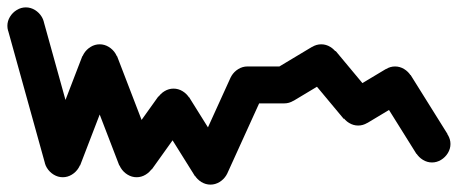

<svg xmlns="http://www.w3.org/2000/svg" viewBox="-20 -510 1240 520"><path d="M0 -440Q0 -427 7 -415.5Q14 -404 25.5 -397Q37 -390 50 -390Q63 -390 74.5 -397Q86 -404 93 -415.5Q100 -427 100 -440Q100 -453 93 -464.5Q86 -476 74.5 -483Q63 -490 50 -490Q37 -490 25.5 -483Q14 -476 7 -464.5Q0 -453 0 -440Z M98 -453 2 -427 102 -67 198 -93Z M100 -80Q100 -67 107 -55.5Q114 -44 125.5 -37Q137 -30 150 -30Q163 -30 174.5 -37Q186 -44 193 -55.5Q200 -67 200 -80Q200 -93 193 -104.5Q186 -116 174.5 -123Q163 -130 150 -130Q137 -130 125.5 -123Q114 -116 107 -104.5Q100 -93 100 -80Z M103 -98 197 -62 297 -322 203 -358Z M200 -340Q200 -327 207 -315.5Q214 -304 225.5 -297Q237 -290 250 -290Q263 -290 274.5 -297Q286 -304 293 -315.5Q300 -327 300 -340Q300 -353 293 -364.5Q286 -376 274.5 -383Q263 -390 250 -390Q237 -390 225.5 -383Q214 -376 207 -364.5Q200 -353 200 -340Z M297 -358 203 -322 303 -62 397 -98Z M300 -80Q300 -67 307 -55.5Q314 -44 325.5 -37Q337 -30 350 -30Q363 -30 374.5 -37Q386 -44 393 -55.5Q400 -67 400 -80Q400 -93 393 -104.5Q386 -116 374.5 -123Q363 -130 350 -130Q337 -130 325.5 -123Q314 -116 307 -104.5Q300 -93 300 -80Z M309 -109 391 -51 491 -191 409 -249Z M400 -220Q400 -207 407 -195.5Q414 -184 425.5 -177Q437 -170 450 -170Q463 -170 474.5 -177Q486 -184 493 -195.5Q500 -207 500 -220Q500 -233 493 -244.5Q486 -256 474.5 -263Q463 -270 450 -270Q437 -270 425.5 -263Q414 -256 407 -244.5Q400 -233 400 -220Z M492 -247 408 -193 508 -33 592 -87Z M500 -60Q500 -47 507 -35.5Q514 -24 525.5 -17Q537 -10 550 -10Q563 -10 574.5 -17Q586 -24 593 -35.5Q600 -47 600 -60Q600 -73 593 -84.5Q586 -96 574.5 -103Q563 -110 550 -110Q537 -110 525.5 -103Q514 -96 507 -84.5Q500 -73 500 -60Z M505 -81 595 -39 695 -259 605 -301Z M600 -280Q600 -267 607 -255.5Q614 -244 625.5 -237Q637 -230 650 -230Q663 -230 674.5 -237Q686 -244 693 -255.5Q700 -267 700 -280Q700 -293 693 -304.5Q686 -316 674.5 -323Q663 -330 650 -330Q637 -330 625.5 -323Q614 -316 607 -304.5Q600 -293 600 -280Z M650 -330V-230H750V-330Z M700 -280Q700 -267 707 -255.5Q714 -244 725.5 -237Q737 -230 750 -230Q763 -230 774.5 -237Q786 -244 793 -255.5Q800 -267 800 -280Q800 -293 793 -304.5Q786 -316 774.5 -323Q763 -330 750 -330Q737 -330 725.5 -323Q714 -316 707 -304.5Q700 -293 700 -280Z M725 -323 775 -237 875 -297 825 -383Z M800 -340Q800 -327 807 -315.5Q814 -304 825.5 -297Q837 -290 850 -290Q863 -290 874.5 -297Q886 -304 893 -315.5Q900 -327 900 -340Q900 -353 893 -364.5Q886 -376 874.5 -383Q863 -390 850 -390Q837 -390 825.5 -383Q814 -376 807 -364.5Q800 -353 800 -340Z M889 -372 811 -308 911 -188 989 -252Z M900 -220Q900 -207 907 -195.5Q914 -184 925.5 -177Q937 -170 950 -170Q963 -170 974.5 -177Q986 -184 993 -195.5Q1000 -207 1000 -220Q1000 -233 993 -244.5Q986 -256 974.5 -263Q963 -270 950 -270Q937 -270 925.5 -263Q914 -256 907 -244.5Q900 -233 900 -220Z M925 -263 975 -177 1075 -237 1025 -323Z M1000 -280Q1000 -267 1007 -255.5Q1014 -244 1025.5 -237Q1037 -230 1050 -230Q1063 -230 1074.5 -237Q1086 -244 1093 -255.5Q1100 -267 1100 -280Q1100 -293 1093 -304.5Q1086 -316 1074.5 -323Q1063 -330 1050 -330Q1037 -330 1025.5 -323Q1014 -316 1007 -304.5Q1000 -293 1000 -280Z M1092 -307 1008 -253 1108 -93 1192 -147Z M1100 -120Q1100 -107 1107 -95.5Q1114 -84 1125.5 -77Q1137 -70 1150 -70Q1163 -70 1174.5 -77Q1186 -84 1193 -95.5Q1200 -107 1200 -120Q1200 -133 1193 -144.5Q1186 -156 1174.5 -163Q1163 -170 1150 -170Q1137 -170 1125.5 -163Q1114 -156 1107 -144.5Q1100 -133 1100 -120Z"/></svg>

Font: Linefont
Style: Regular
Weight: 400
Monospace: yes
Version: Version 3.002;gftools[0.9.33]